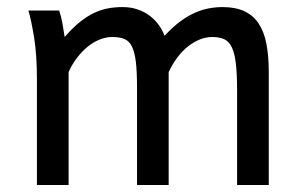

<svg xmlns="http://www.w3.org/2000/svg" viewBox="-20 -528 863 548"><path d="M461.4 0H371.1V-278.3Q371.1 -323.7 367.7 -351.8Q364.3 -379.9 356.2 -395.8Q348.1 -411.6 334.5 -417Q320.8 -422.4 300.3 -422.4Q282.2 -422.4 264.2 -415Q246.1 -407.7 229.7 -394.3Q213.4 -380.9 199.5 -362.5Q185.5 -344.2 175.8 -322.3V0H85.4V-300.3Q85.4 -372.6 77.1 -422.6Q68.8 -472.7 61 -498H148.9Q154.3 -482.4 158.2 -461.2Q162.1 -439.9 164.6 -422.4Q187 -448.2 207.5 -464.8Q228 -481.4 248.3 -491Q268.6 -500.5 288.6 -504.2Q308.6 -507.8 329.6 -507.8Q353.5 -507.8 373 -501Q392.6 -494.1 407.5 -482.9Q422.4 -471.7 433.1 -456.8Q443.8 -441.9 449.7 -425.8Q472.7 -450.7 494.1 -466.6Q515.6 -482.4 536.1 -491.5Q556.6 -500.5 576.4 -504.2Q596.2 -507.8 615.2 -507.8Q652.3 -507.8 677.7 -495.8Q703.1 -483.9 718.5 -460.4Q733.9 -437 740.5 -402.3Q747.1 -367.7 747.1 -322.3V0H656.7V-268.6Q656.7 -315.9 653.3 -345.7Q649.9 -375.5 641.8 -392.6Q633.8 -409.7 620.1 -416Q606.4 -422.4 585.9 -422.4Q567.9 -422.4 550.3 -415.3Q532.7 -408.2 516.4 -395.3Q500 -382.3 486.1 -363.8Q472.2 -345.2 461.4 -322.3Z"/></svg>

Font: Andika FrenchTight
Style: Regular
Weight: 400
Designer: Victor Gaultney, Annie Olsen, Julie Remington, Don Collingsworth, Eric Hays, Becca Hirsbrunner
Foundry: SIL International
Version: Version 5.000 ; Dig1 Dig4Opn Dig7 LnSpcTght